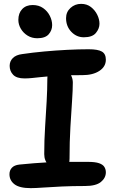

<svg xmlns="http://www.w3.org/2000/svg" viewBox="-20 -963 598 994"><path d="M107 -557Q66 -557 48 -576Q30 -595 30 -622Q30 -646 46.5 -662.5Q63 -679 95 -683Q149 -691 209 -696.5Q269 -702 328.5 -705Q388 -708 439 -708Q487 -708 507.5 -696Q528 -684 528 -654Q528 -618 494.5 -596Q461 -574 407 -574Q352 -574 311.5 -572.5Q271 -571 241 -568.5Q211 -566 187.5 -563.5Q164 -561 145 -559Q126 -557 107 -557ZM292 -88Q255 -88 232 -109Q209 -130 209 -165Q209 -237 213.5 -306Q218 -375 221.5 -438Q225 -501 225 -552Q225 -585 236 -601Q247 -617 275 -617Q308 -617 332.5 -593Q357 -569 357 -535Q357 -498 353 -439.5Q349 -381 344.5 -305.5Q340 -230 340 -141Q340 -88 292 -88ZM139 11Q81 11 55 -9Q29 -29 29 -61Q29 -81 41.5 -94.5Q54 -108 80 -111Q122 -115 157 -118Q192 -121 224.5 -122.5Q257 -124 289.5 -124.5Q322 -125 357.5 -125Q393 -125 435 -125Q473 -125 493 -118Q513 -111 520.5 -98.5Q528 -86 528 -71Q528 -42 502.5 -21Q477 0 420 0Q355 0 300 2.5Q245 5 204 8Q163 11 139 11ZM414 -770Q376 -770 349 -798.5Q322 -827 322 -869Q322 -901 345 -922Q368 -943 400 -943Q430 -943 451 -926.5Q472 -910 483.5 -886.5Q495 -863 495 -840Q495 -815 476.5 -792.5Q458 -770 414 -770ZM173 -765Q145 -765 123 -778.5Q101 -792 88 -814Q75 -836 75 -860Q75 -895 95 -916Q115 -937 149 -937Q181 -937 203.5 -921Q226 -905 238 -881Q250 -857 250 -833Q250 -806 232 -785.5Q214 -765 173 -765Z"/></svg>

Font: Shantell Sans SemiBold
Style: Regular
Weight: 600
Designer: Stephen Nixon, Anya Danilova, Shantell Martin
Foundry: Arrow Type
Version: Version 1.011;[c5ecc13dd]